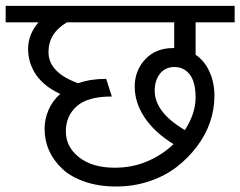

<svg xmlns="http://www.w3.org/2000/svg" viewBox="-35 -667 840 671"><path d="M183 -76.8Q120.8 -135 120.8 -217.4Q120.8 -250.3 134.5 -282.4Q148.1 -314.5 175.4 -338.7Q118.3 -365.5 90.7 -406.2Q63.2 -446.9 63.2 -496.7Q63.2 -546.5 99.6 -589H-15.2V-646.6H785.1V-589H648.6V-475.7Q679.5 -455 696.9 -416.8Q714.4 -378.7 714.4 -331.6Q714.4 -284.6 698.9 -239.9Q683.5 -195.1 653.4 -155.2Q623.4 -115.3 582.7 -83.7Q542 -52.1 487.1 -33.6Q432.3 -15.2 371.3 -15.2Q310.4 -15.2 261.6 -31.9Q212.8 -48.5 183 -76.8ZM366 -80.9Q427.2 -80.9 479.5 -103.1Q531.9 -125.4 571.3 -163.3Q505.1 -204.2 470.4 -256.3Q435.8 -308.4 435.8 -364.3Q435.8 -420.1 472.4 -459.6Q509.1 -499 569.8 -499H573.8V-589H199.2Q134.5 -551.6 134.5 -484.8Q134.5 -413.5 238.1 -376.1Q280.6 -391.3 333.7 -391.3H336.2L355.9 -329.6H352.4Q271.5 -329.6 233.3 -295.8Q195.1 -261.9 195.1 -207.8Q195.1 -153.7 241.4 -117.3Q287.7 -80.9 366 -80.9ZM505.6 -350.4Q505.6 -274.5 611.2 -212.3Q648.6 -271 648.6 -325.6Q648.6 -380.2 628.2 -406.5Q607.7 -432.8 575.1 -432.8Q542.5 -432.8 524 -409.3Q505.6 -385.7 505.6 -350.4Z"/></svg>

Font: Khula
Style: Regular
Weight: 400
Designer: Erin McLaughlin, Steve Matteson
Version: Version 1.000;PS 1.0;hotconv 1.0.72;makeotf.lib2.5.5900; ttf